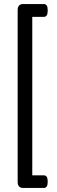

<svg xmlns="http://www.w3.org/2000/svg" viewBox="-20 -788 279 946"><path d="M94 138Q67 138 67 108V-738Q67 -768 94 -768H196Q215 -768 215 -739V-734Q215 -705 196 -705H139V76H196Q215 76 215 105V109Q215 138 196 138Z"/></svg>

Font: Asap Condensed VF Beta
Style: Regular
Weight: 400
Designer: Pablo Cosgaya
Foundry: Omnibus-Type
Version: Version 1.008